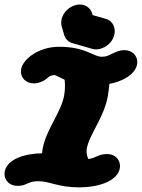

<svg xmlns="http://www.w3.org/2000/svg" viewBox="-28 -813 619 837"><path d="M239.9 -726.2C239.3 -722.7 238.8 -718.8 238.8 -714.3C238.8 -709.3 239.4 -703.7 241.2 -697.5L251.3 -662C255.7 -646.5 266.8 -631.1 288 -624.8L373.7 -600.2C377.2 -599.2 382.6 -597.7 391.3 -597.7C423.9 -597.7 463.9 -624.1 471.2 -665.6C471.9 -669.5 472.2 -673.4 472.2 -677.3C472.2 -700.8 459.5 -723.3 432.8 -731.1L375.8 -747.2L373.8 -753.9C367.6 -775.9 348.1 -793.3 319.9 -793.3C283.3 -793.3 246.5 -763.7 239.9 -726.2ZM48.5 -2.7C90.4 -2.7 91.2 -23.1 139.1 -23.1C189.3 -23.1 224.6 3.8 317.8 3.8C398 3.8 484.1 -21.9 494.4 -79.8C494.9 -83 495.2 -86.2 495.2 -89.3C495.2 -117 473.9 -141.5 438.4 -141.5C398.8 -141.5 388 -122.1 356.8 -120C353 -128.6 349.3 -140.7 349.3 -153.8C349.3 -157.5 349.6 -161.3 350.3 -165.1C361.1 -226.7 425.5 -300.9 441.7 -392.4C444.7 -409.7 446.9 -426.2 448.8 -447.4C498.1 -455.4 561.4 -485.6 569.7 -532.9C570.3 -536.1 570.5 -539.3 570.5 -542.4C570.5 -570 549.2 -594.5 513.7 -594.5C479.5 -594.5 450.6 -569.6 429.2 -566.6C425.4 -566.1 421.4 -565.6 415.3 -565.6C378.9 -565.6 346.1 -609.1 228.9 -609.1C141.9 -609.1 72 -556.3 64.1 -511.2C63.5 -508.1 63.2 -504.9 63.2 -501.7C63.2 -474.1 84.5 -449.5 120 -449.5C140 -449.5 165.7 -458.8 186.1 -479.5C188.2 -480.7 197.3 -485.3 211.3 -485.9L253.7 -465.5C254.7 -457.2 255.3 -448.2 255.3 -438.7C255.3 -425.5 254.2 -411.6 251.8 -397.6C238.4 -321.8 172.8 -249 157.8 -163.6C156.9 -158.7 156 -152.8 155.6 -144.6C84.3 -144.3 2.5 -120.9 -7.5 -64.5C-8 -61.3 -8.3 -58.1 -8.3 -54.9C-8.3 -27.3 13 -2.7 48.5 -2.7Z"/></svg>

Font: TudorRose
Style: BoldOblique
Weight: 500
Version: Version 001.000